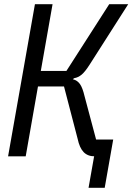

<svg xmlns="http://www.w3.org/2000/svg" viewBox="-20 -745 640 915"><path d="M350 -83.5 285 -333H161L102.5 0H18.5L146.5 -725H230.5L174.5 -407H296.5L500.5 -725H591L407.5 -437.5Q385.5 -403 369 -389.2Q352.5 -375.5 333.5 -372.5L327 -367.5Q348.5 -362 361 -344.5Q373.5 -327 383 -286.5L438 -80H519.5L479 150H402L428.5 0H431Q398 0 378.5 -20.2Q359 -40.5 350 -83.5Z"/></svg>

Font: JuliaMono
Style: Italic
Weight: 400
Italic angle: -9°
Monospace: yes
Designer: cormullion
Foundry: corm
Version: Version 0.057; ttfautohint (v1.8.4)